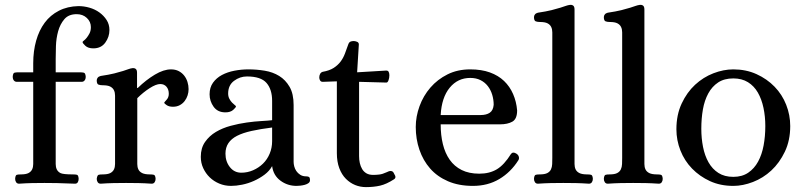

<svg xmlns="http://www.w3.org/2000/svg" viewBox="-20 -749 3296 786"><path d="M116 -490Q116 -540 128 -582.5Q140 -625 163 -656Q186 -687 221 -705Q256 -723 301 -724Q324 -724 346.5 -717.5Q369 -711 387 -698Q405 -685 416.5 -667Q428 -649 428 -626Q428 -598 411 -574.5Q394 -551 362 -551Q341 -551 329.5 -561.5Q318 -572 318 -577Q318 -579 323.5 -583Q329 -587 335 -594.5Q341 -602 346.5 -612.5Q352 -623 352 -638Q352 -660 335.5 -675.5Q319 -691 294 -691Q261 -691 243.5 -670.5Q226 -650 218 -621Q210 -592 209 -560.5Q208 -529 208 -508V-453H306Q316 -453 323 -451.5Q330 -450 331 -434Q331 -426 326.5 -420Q322 -414 314 -414H208V-103Q208 -90 208 -77.5Q208 -65 212.5 -55.5Q217 -46 227.5 -40.5Q238 -35 279 -35Q289 -35 295 -33.5Q301 -32 302 -17Q302 -9 298.5 -3Q295 3 287 3Q238 1 213 0.5Q188 0 162 0Q135 0 111 0.5Q87 1 58 3Q50 3 46 -3Q42 -9 42 -17Q43 -32 49 -33.5Q55 -35 65 -35Q86 -35 96.5 -40.5Q107 -46 111.5 -55.5Q116 -65 116 -77.5Q116 -90 116 -103V-414H49Q41 -414 36.5 -420Q32 -426 32 -434Q33 -450 39.5 -451.5Q46 -453 56 -453H116Z M451 -332Q451 -345 451 -357.5Q451 -370 446.5 -379.5Q442 -389 431.5 -394.5Q421 -400 400 -400Q391 -400 383.5 -402.5Q376 -405 376 -420Q376 -426 380 -431Q384 -436 392 -438Q426 -443 448 -448.5Q470 -454 484 -458.5Q498 -463 506 -466Q514 -469 522 -470Q530 -471 535.5 -467Q541 -463 541 -451V-389H544Q578 -422 614 -443.5Q650 -465 680 -465Q698 -465 711.5 -458Q725 -451 734 -439.5Q743 -428 747.5 -413.5Q752 -399 752 -384Q752 -371 748 -358.5Q744 -346 736 -335.5Q728 -325 716 -318.5Q704 -312 688 -312Q672 -312 662.5 -318.5Q653 -325 652 -328Q652 -330 661.5 -340Q671 -350 671 -365Q671 -383 661.5 -394Q652 -405 636 -405Q619 -405 592.5 -388Q566 -371 542 -347V-103Q542 -90 542 -77.5Q542 -65 546.5 -55.5Q551 -46 562 -40.5Q573 -35 594 -35Q603 -35 609.5 -33.5Q616 -32 617 -17Q617 -9 613 -3Q609 3 601 3Q572 1 547.5 0.5Q523 0 496 0Q469 0 445 0.5Q421 1 392 3Q384 3 380 -3Q376 -9 376 -17Q378 -32 384 -33.5Q390 -35 400 -35Q421 -35 431.5 -40.5Q442 -46 446.5 -55.5Q451 -65 451 -77.5Q451 -90 451 -103Z M991 -436Q962 -436 938 -418Q914 -400 914 -366Q914 -354 919 -344.5Q924 -335 930 -329Q936 -323 941 -319Q946 -315 946 -314Q946 -309 934.5 -299Q923 -289 903 -289Q871 -289 854.5 -312Q838 -335 838 -363Q838 -391 852 -410.5Q866 -430 888.5 -442Q911 -454 939.5 -459.5Q968 -465 997 -465Q1031 -465 1064 -459.5Q1097 -454 1123 -438Q1149 -422 1165.5 -393.5Q1182 -365 1182 -319V-86Q1182 -78 1184.5 -68Q1187 -58 1193 -49Q1199 -40 1209 -33.5Q1219 -27 1234 -27Q1241 -27 1245 -24.5Q1249 -22 1249 -11Q1249 -4 1243 0.5Q1237 5 1228 7.5Q1219 10 1209.5 11Q1200 12 1194 12Q1157 12 1128 -9.5Q1099 -31 1094 -69Q1083 -49 1063 -34Q1043 -19 1019.5 -8.5Q996 2 971.5 7Q947 12 926 12Q900 12 877.5 2.5Q855 -7 838.5 -23Q822 -39 812 -60.5Q802 -82 802 -107Q802 -143 819.5 -168Q837 -193 864 -209Q891 -225 924.5 -234Q958 -243 990.5 -247.5Q1023 -252 1050.5 -253.5Q1078 -255 1094 -257V-336Q1094 -383 1071 -409.5Q1048 -436 991 -436ZM1094 -227Q1046 -221 1010 -213Q974 -205 950.5 -193Q927 -181 915 -163Q903 -145 903 -120Q903 -88 921 -65Q939 -42 968 -42Q993 -42 1016 -52Q1039 -62 1056.5 -79Q1074 -96 1084 -120Q1094 -144 1094 -171Z M1450 -414V-110Q1450 -95 1453 -81.5Q1456 -68 1462.5 -57Q1469 -46 1480 -39.5Q1491 -33 1508 -33Q1519 -33 1532.5 -34.5Q1546 -36 1563 -44Q1567 -46 1571 -47.5Q1575 -49 1579 -49Q1587 -49 1591 -42.5Q1595 -36 1598 -29Q1601 -20 1593 -15Q1562 5 1536 11Q1510 17 1478 17Q1455 17 1434 8.5Q1413 0 1396 -17Q1379 -34 1369 -60.5Q1359 -87 1359 -122V-416L1301 -414Q1294 -414 1290.5 -419.5Q1287 -425 1287 -432Q1287 -440 1290.5 -446.5Q1294 -453 1301 -455Q1329 -460 1346 -471Q1363 -482 1374 -496.5Q1385 -511 1392 -529.5Q1399 -548 1406 -568Q1409 -576 1414.5 -578.5Q1420 -581 1428 -581Q1434 -581 1441.5 -578Q1449 -575 1449 -567L1442 -453L1559 -460Q1568 -461 1571 -455Q1574 -449 1574 -441Q1574 -430 1570.5 -420.5Q1567 -411 1562 -411Z M1947 -278Q1971 -278 1985 -287.5Q1999 -297 2001 -320Q2001 -341 1995 -361Q1989 -381 1977 -396.5Q1965 -412 1947 -421Q1929 -430 1905 -430Q1854 -430 1821 -390Q1788 -350 1784 -278ZM2102 -93Q2071 -44 2024 -16Q1977 12 1916 12Q1858 12 1814 -7Q1770 -26 1741 -59Q1712 -92 1697 -136Q1682 -180 1682 -229Q1682 -272 1697.5 -314.5Q1713 -357 1742 -390.5Q1771 -424 1812 -444.5Q1853 -465 1905 -465Q1951 -465 1985.5 -452.5Q2020 -440 2043.5 -417.5Q2067 -395 2080.5 -364Q2094 -333 2097 -297Q2097 -262 2077.5 -251Q2058 -240 2027 -240H1784Q1784 -196 1793 -159Q1802 -122 1821 -95Q1840 -68 1870 -53Q1900 -38 1942 -38Q1984 -38 2014 -56Q2044 -74 2072 -119Q2080 -129 2094 -120Q2102 -115 2104 -107Q2106 -99 2102 -93Z M2241 -591Q2241 -604 2241 -616.5Q2241 -629 2236.5 -638.5Q2232 -648 2221.5 -653.5Q2211 -659 2190 -659Q2181 -659 2173.5 -661.5Q2166 -664 2166 -679Q2166 -685 2170 -690Q2174 -695 2182 -697Q2216 -702 2238 -707.5Q2260 -713 2274 -717.5Q2288 -722 2296.5 -725Q2305 -728 2313 -729Q2321 -730 2326.5 -726Q2332 -722 2332 -710V-103Q2332 -90 2332 -77.5Q2332 -65 2336.5 -55.5Q2341 -46 2352 -40.5Q2363 -35 2384 -35Q2393 -35 2399.5 -33.5Q2406 -32 2407 -17Q2407 -9 2403 -3Q2399 3 2391 3Q2362 1 2337.5 0.5Q2313 0 2286 0Q2259 0 2235 0.5Q2211 1 2182 3Q2174 3 2170 -3Q2166 -9 2166 -17Q2167 -32 2173.5 -33.5Q2180 -35 2189 -35Q2210 -35 2220.5 -40.5Q2231 -46 2235.5 -55.5Q2240 -65 2240.5 -77.5Q2241 -90 2241 -103Z M2527 -591Q2527 -604 2527 -616.5Q2527 -629 2522.5 -638.5Q2518 -648 2507.5 -653.5Q2497 -659 2476 -659Q2467 -659 2459.5 -661.5Q2452 -664 2452 -679Q2452 -685 2456 -690Q2460 -695 2468 -697Q2502 -702 2524 -707.5Q2546 -713 2560 -717.5Q2574 -722 2582.5 -725Q2591 -728 2599 -729Q2607 -730 2612.5 -726Q2618 -722 2618 -710V-103Q2618 -90 2618 -77.5Q2618 -65 2622.5 -55.5Q2627 -46 2638 -40.5Q2649 -35 2670 -35Q2679 -35 2685.5 -33.5Q2692 -32 2693 -17Q2693 -9 2689 -3Q2685 3 2677 3Q2648 1 2623.5 0.5Q2599 0 2572 0Q2545 0 2521 0.5Q2497 1 2468 3Q2460 3 2456 -3Q2452 -9 2452 -17Q2453 -32 2459.5 -33.5Q2466 -35 2475 -35Q2496 -35 2506.5 -40.5Q2517 -46 2521.5 -55.5Q2526 -65 2526.5 -77.5Q2527 -90 2527 -103Z M2982 -465Q3034 -465 3077 -445.5Q3120 -426 3151 -394Q3182 -362 3198.5 -320Q3215 -278 3215 -233Q3215 -174 3193 -128Q3171 -82 3137.5 -51Q3104 -20 3062.5 -4Q3021 12 2982 12Q2929 12 2886.5 -7.5Q2844 -27 2813 -59Q2782 -91 2765.5 -133Q2749 -175 2749 -220Q2749 -279 2770.5 -325Q2792 -371 2825.5 -402Q2859 -433 2900.5 -449Q2942 -465 2982 -465ZM2982 -25Q3018 -25 3043 -42Q3068 -59 3083.5 -87.5Q3099 -116 3106 -153.5Q3113 -191 3113 -233Q3113 -272 3105.5 -307.5Q3098 -343 3082.5 -370Q3067 -397 3042 -412.5Q3017 -428 2982 -428Q2945 -428 2920 -411.5Q2895 -395 2879.5 -366.5Q2864 -338 2857.5 -301Q2851 -264 2851 -222Q2851 -183 2858 -147.5Q2865 -112 2880.5 -84.5Q2896 -57 2921 -41Q2946 -25 2982 -25Z"/></svg>

Font: Alice
Style: Regular
Weight: 400
Designer: Cyreal (www.cyreal.org)
Foundry: Cyreal (www.cyreal.org)
Version: Version 1.010